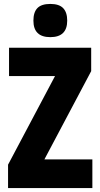

<svg xmlns="http://www.w3.org/2000/svg" viewBox="-20 -1023 511 977"><path d="M450 -66H21V-185L260 -636H26V-780H444V-661L206 -212H450ZM236 -1003Q281 -1003 301.5 -981.5Q322 -960 322 -918Q322 -834 236 -834Q150 -834 150 -918Q150 -961 170.5 -982Q191 -1003 236 -1003Z"/></svg>

Font: Noto Sans Malayalam UI ExtraCondensed Black
Style: Regular
Weight: 900
Width: 2
Designer: Jelle Bosma - Monotype Design Team
Foundry: Monotype Imaging Inc.
Version: Version 2.104; ttfautohint (v1.8.4.7-5d5b)